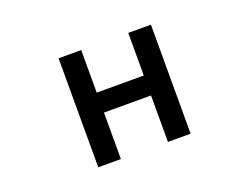

<svg xmlns="http://www.w3.org/2000/svg" viewBox="-90 -730 1179 910"><g transform="rotate(-20 500.0 -275.0)"><path d="M267.6 0V-549.8H381.8V-335H619.1V-549.8H733.4V0H619.1V-234.4H381.8V0Z"/></g></svg>

Font: GenEi Gothic M SemiBold
Style: Regular
Weight: 500
Designer: o_tamon (Modified); [Source Han Sans]
Ryoko NISHIZUKA  (kana & ideographs); Paul D. Hunt (Latin, Greek & Cyrillic); Wenl
Version: Version 1.1a;Original Version 1.004